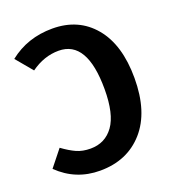

<svg xmlns="http://www.w3.org/2000/svg" viewBox="-132 -809 835 927"><g transform="rotate(-20 285.5 -346.0)"><path d="M241 -708Q375 -708 454 -613.5Q533 -519 533 -348Q533 -174 449 -79Q365 16 225 16Q100 16 11 -71L78 -155Q115 -128 146 -114Q177 -100 218 -100Q293 -100 336 -159.5Q379 -219 379 -347Q379 -597 233 -597Q158 -597 90 -548L19 -633Q113 -708 241 -708Z"/></g></svg>

Font: Fira Sans SemiBold
Style: Regular
Weight: 600
Designer: bBox Type GmbH & Carrois Corporate GbR & Edenspiekermann AG
Foundry: bBox Type GmbH & Carrois Corporate GbR & Edenspiekermann AG
Version: Version 4.301;PS 004.301;hotconv 1.0.88;makeotf.lib2.5.64775